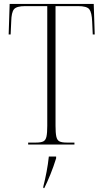

<svg xmlns="http://www.w3.org/2000/svg" viewBox="-20 -734 526 975"><path d="M123 0V-10H163Q188 -10 200 -16Q212 -22 216 -40.5Q220 -59 220 -95V-703H108Q64 -703 51 -687Q38 -671 37 -625L34 -559H24L29 -714H456L461 -559H451L448 -625Q446 -671 433.5 -687Q421 -703 376 -703H262V-95Q262 -59 266 -40.5Q270 -22 282 -16Q294 -10 319 -10H358V0ZM200 213Q209 178 216.5 138.5Q224 99 228 61H265V70Q252 112 236 151.5Q220 191 205 221H200Z"/></svg>

Font: Noto Serif Display Condensed ExtraLight
Style: Regular
Weight: 200
Width: 3
Designer: Monotype Design Team
Foundry: Monotype Imaging Inc.
Version: Version 2.009